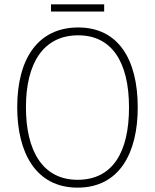

<svg xmlns="http://www.w3.org/2000/svg" viewBox="-20 -851 711 881"><path d="M458 -831H214V-798H458ZM612 -358C612 -581 521 -725 339 -725C157 -725 59 -585 59 -359C59 -152 143 10 336 10C528 10 612 -149 612 -358ZM99 -359C99 -558 177 -689 339 -689C491 -689 572 -569 572 -358C572 -153 497 -26 336 -26C177 -26 99 -157 99 -359Z"/></svg>

Font: Noto Sans Malayalam SemiCondensed ExtraLight
Style: Regular
Weight: 200
Width: 4
Designer: Jelle Bosma - Monotype Design Team
Foundry: Monotype Imaging Inc.
Version: Version 2.104